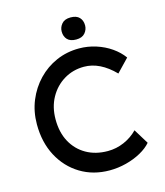

<svg xmlns="http://www.w3.org/2000/svg" viewBox="-129 -986 938 1093"><g transform="rotate(-15 339.5 -439.5)"><path d="M382 10Q285 10 209.5 -36Q134 -82 91 -163Q48 -244 48 -350Q48 -425 74.5 -489.5Q101 -554 148 -603Q195 -652 257 -679Q319 -706 391 -706Q442 -706 490.5 -690.5Q539 -675 578.5 -647.5Q618 -620 643 -585L571 -510Q485 -598 391 -598Q326 -598 273 -566Q220 -534 189 -478Q158 -422 158 -350Q158 -273 188.5 -217Q219 -161 273.5 -130Q328 -99 400 -99Q450 -99 496 -119Q542 -139 576 -174L630 -86Q607 -59 567.5 -37Q528 -15 479.5 -2.5Q431 10 382 10ZM390 -759Q355 -759 338 -777Q321 -795 321 -824Q321 -849 338 -869Q355 -889 390 -889Q425 -889 442 -871Q459 -853 459 -824Q459 -799 442 -779Q425 -759 390 -759Z"/></g></svg>

Font: Readex Pro
Style: Regular
Weight: 400
Designer: Bonnie Shaver-Troup, Thomas Jockin
Foundry: Lexend
Version: Version 1.204; ttfautohint (v1.8.4.7-5d5b)